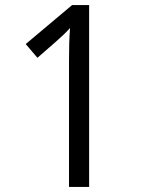

<svg xmlns="http://www.w3.org/2000/svg" viewBox="-20 -734 560 754"><path d="M330 0V-714H263L81 -561L127 -507L198 -569C223 -591 239 -606 255 -624C252 -583 251 -548 251 -496V0Z"/></svg>

Font: Noto Sans Sinhala SemiCondensed
Style: Regular
Weight: 400
Width: 4
Designer: Jelle Bosma - Monotype Design Team
Foundry: Monotype Imaging Inc.
Version: Version 2.006